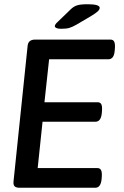

<svg xmlns="http://www.w3.org/2000/svg" viewBox="-20 -887 586 907"><path d="M44 -31 110 -666Q111 -684 120 -692Q129 -700 146 -700H502Q514 -700 519 -691Q524 -682 523 -662L522 -649Q519 -607 492 -607H212L190 -404H441Q453 -404 458 -395.5Q463 -387 462 -367L461 -353Q457 -312 431 -312H181L158 -93H440Q452 -93 457 -84Q462 -75 461 -55L460 -41Q456 0 430 0H73Q56 0 49 -7Q42 -14 44 -31ZM239 -763Q239 -772 253 -784L313 -842Q328 -857 345 -862Q362 -867 394 -867Q451 -867 451 -850Q451 -842 442 -833.5Q433 -825 410 -811L342 -771Q321 -759 307 -755Q293 -751 268 -751Q254 -751 246.5 -754.5Q239 -758 239 -763Z"/></svg>

Font: Asap-MediumItalic
Style: Italic
Weight: 500
Italic angle: -6°
Designer: Pablo Cosgaya
Foundry: Omnibus-Type
Version: Version 2.000; ttfautohint (v1.8)